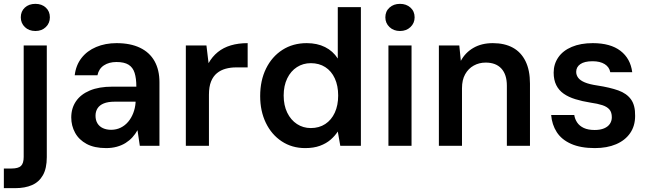

<svg xmlns="http://www.w3.org/2000/svg" viewBox="-47 -757 3370 997"><path d="M-27 220V118H13Q48 118 62 104.5Q76 91 76 58V-521H196V59Q196 117 176 152.5Q156 188 119.5 204Q83 220 32 220ZM137 -596Q103 -596 82 -616.5Q61 -637 61 -667Q61 -698 82 -717.5Q103 -737 137 -737Q170 -737 191 -717.5Q212 -698 212 -667Q212 -637 191 -616.5Q170 -596 137 -596Z M504 12Q443 12 403 -9.5Q363 -31 343 -67.5Q323 -104 323 -147Q323 -195 347.5 -231Q372 -267 419.5 -287Q467 -307 536 -307H661Q661 -350 652 -378.5Q643 -407 620.5 -421Q598 -435 558 -435Q519 -435 492.5 -417.5Q466 -400 459 -366H341Q347 -418 376 -455.5Q405 -493 452.5 -513Q500 -533 558 -533Q630 -533 680 -509Q730 -485 755.5 -439.5Q781 -394 781 -330V0H679L667 -81Q656 -61 640.5 -44Q625 -27 605 -14.5Q585 -2 559.5 5Q534 12 504 12ZM530 -83Q557 -83 579.5 -94Q602 -105 618.5 -124.5Q635 -144 645 -170Q655 -196 657 -224V-229H549Q514 -229 492 -220Q470 -211 459.5 -194.5Q449 -178 449 -156Q449 -133 459 -116.5Q469 -100 487.5 -91.5Q506 -83 530 -83Z M918 0V-521H1025L1036 -429Q1055 -463 1084 -486.5Q1113 -510 1152 -521.5Q1191 -533 1239 -533V-407H1178Q1150 -407 1124.5 -400Q1099 -393 1079.5 -377Q1060 -361 1049 -334Q1038 -307 1038 -265V0Z M1538 12Q1469 12 1416 -23Q1363 -58 1333.5 -119Q1304 -180 1304 -258Q1304 -339 1334.5 -401Q1365 -463 1419.5 -498Q1474 -533 1546 -533Q1600 -533 1641 -512.5Q1682 -492 1707 -453V-720H1827V0H1720L1707 -74Q1692 -51 1669.5 -31.5Q1647 -12 1614.5 0Q1582 12 1538 12ZM1567 -92Q1610 -92 1642 -113Q1674 -134 1691.5 -172Q1709 -210 1709 -261Q1709 -312 1691.5 -350Q1674 -388 1642 -408.5Q1610 -429 1567 -429Q1527 -429 1495 -408.5Q1463 -388 1444.5 -350Q1426 -312 1426 -261Q1426 -210 1444.5 -172Q1463 -134 1495 -113Q1527 -92 1567 -92Z M1970 0V-521H2090V0ZM2030 -596Q1997 -596 1975.5 -616.5Q1954 -637 1954 -667Q1954 -698 1975.5 -717.5Q1997 -737 2030 -737Q2063 -737 2084.5 -717.5Q2106 -698 2106 -667Q2106 -637 2084.5 -616.5Q2063 -596 2030 -596Z M2232 0V-521H2338L2346 -441Q2369 -484 2411.5 -508.5Q2454 -533 2512 -533Q2573 -533 2616 -509.5Q2659 -486 2682 -439Q2705 -392 2705 -323V0H2585V-312Q2585 -370 2556.5 -401Q2528 -432 2475 -432Q2441 -432 2413 -416.5Q2385 -401 2368.5 -371.5Q2352 -342 2352 -299V0Z M3042 12Q2968 12 2918.5 -10Q2869 -32 2844 -71Q2819 -110 2815 -160H2935Q2938 -139 2950 -121Q2962 -103 2984.5 -92.5Q3007 -82 3041 -82Q3070 -82 3090 -90.5Q3110 -99 3120 -114Q3130 -129 3130 -148Q3130 -174 3117.5 -188.5Q3105 -203 3080.5 -211Q3056 -219 3020 -224Q2976 -231 2940.5 -242Q2905 -253 2880 -270.5Q2855 -288 2841.5 -315Q2828 -342 2828 -380Q2828 -424 2852 -459Q2876 -494 2922 -513.5Q2968 -533 3031 -533Q3123 -533 3175 -493Q3227 -453 3236 -382H3122Q3117 -409 3093 -424Q3069 -439 3030 -439Q2988 -439 2966.5 -424Q2945 -409 2945 -384Q2945 -367 2955.5 -353Q2966 -339 2990 -329Q3014 -319 3055 -313Q3120 -303 3163.5 -287.5Q3207 -272 3229.5 -241Q3252 -210 3251 -155Q3251 -103 3225 -65.5Q3199 -28 3152 -8Q3105 12 3042 12Z"/></svg>

Font: DM Sans 10pt SemiBold
Style: Regular
Weight: 600
Version: Version 4.004;gftools[0.9.30]